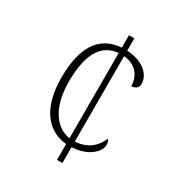

<svg xmlns="http://www.w3.org/2000/svg" viewBox="-168 -833 896 952"><g transform="rotate(30 279.5 -357.0)"><path d="M295 -91V0H326V-91C423 -95 471 -151 471 -186C471 -200 468 -209 461 -217C440 -167 399 -127 326 -123V-612C398 -606 431 -555 431 -501C456 -502 470 -514 470 -536C470 -593 411 -640 326 -643V-714H295V-643C188 -635 110 -564 110 -364C110 -185 190 -100 295 -91ZM295 -612V-124C213 -136 152 -220 152 -365C152 -539 210 -605 295 -612Z"/></g></svg>

Font: Noto Serif Sinhala ExtraLight
Style: Regular
Weight: 200
Designer: Jelle Bosma - Monotype Design Team
Foundry: Monotype Imaging Inc.
Version: Version 2.007